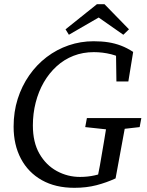

<svg xmlns="http://www.w3.org/2000/svg" viewBox="-20 -882 700 917"><path d="M45 -277Q45 -348 64.5 -409.5Q84 -471 119.5 -522Q155 -573 203 -609.5Q251 -646 308 -665.5Q365 -685 427 -685Q466 -685 497.5 -680Q529 -675 558 -664Q587 -653 616 -634L593 -493H536L534 -632L577 -592Q551 -613 510.5 -623Q470 -633 428 -633Q376 -633 331 -615.5Q286 -598 250 -565Q214 -532 189 -488.5Q164 -445 150.5 -392.5Q137 -340 137 -283Q137 -202 168.5 -147.5Q200 -93 251.5 -65Q303 -37 362 -37Q399 -37 432.5 -44.5Q466 -52 500 -66L445 -30L457 -91Q467 -148 476.5 -205Q486 -262 495 -318H585L532 -30Q489 -10 441 2.5Q393 15 335 15Q245 15 180 -21.5Q115 -58 80 -124Q45 -190 45 -277ZM387 -275 395 -318H655L647 -275L533 -262H508ZM479 -862 596 -742 569 -716 416 -823H494L309 -716L293 -742L443 -862Z"/></svg>

Font: Source Serif 4 18pt
Style: Italic
Weight: 400
Italic angle: -12°
Designer: Frank Grießhammer
Foundry: Adobe Systems Incorporated
Version: Version 4.004;hotconv 1.0.116;makeotfexe 2.5.65601